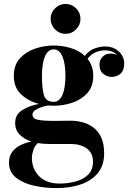

<svg xmlns="http://www.w3.org/2000/svg" viewBox="-20 -703 676 983"><path d="M239.1 -606.4Q239.1 -637.9 261.7 -660.3Q284.3 -682.8 315.7 -682.8Q347.2 -682.8 369.6 -660.3Q392 -637.9 392 -606.4Q392 -575.1 369.6 -552.4Q347.2 -529.8 315.7 -529.8Q284.3 -529.8 261.7 -552.4Q239.1 -575.1 239.1 -606.4ZM57.6 -74Q57.6 -116.5 94 -139.2Q130.4 -161.9 178.7 -170.9Q126.7 -184.6 88.7 -219.4Q50.8 -254.2 50.8 -314.9Q50.8 -370.1 81.8 -404.2Q112.8 -438.2 159.8 -454.1Q206.8 -470 254.9 -470Q298.3 -470 341.2 -457.3Q384 -444.6 414.1 -417Q435.5 -443.8 463.6 -454.5Q491.7 -465.1 517.1 -465.1Q549.8 -465.1 571.8 -451.9Q593.8 -438.7 604.9 -419.1Q616 -399.4 616 -380.4Q616 -339.8 595.2 -324.5Q574.5 -309.1 552 -309.1Q529.8 -309.1 509.5 -324.2Q489.3 -339.4 489.3 -371.6Q489.3 -395.5 505 -412.1Q520.8 -428.7 544.9 -428.7Q570.1 -428.7 580.6 -419.7Q570.3 -432.6 553.3 -439Q536.4 -445.3 517.1 -445.3Q495.1 -445.3 471.1 -436Q447 -426.8 428.2 -401.9Q441.9 -385 449.7 -363.3Q457.5 -341.6 457.5 -314.9Q457.5 -260 426.9 -226.2Q396.2 -192.4 349.6 -177Q303 -161.6 254.9 -161.6Q239.7 -161.6 225.1 -163.1Q196 -157.5 171.3 -145.8Q146.5 -134 146.5 -116Q146.5 -94.5 176.4 -89.2Q206.3 -84 247.6 -84Q273.7 -84 297 -84.5Q320.3 -85 341.3 -85Q369.4 -85 399.4 -77.8Q429.4 -70.6 455.3 -52.4Q481.2 -34.2 497.2 -1.6Q513.2 31 513.2 82Q513.2 144 480.6 183.5Q448 222.9 392.7 241.5Q337.4 260 269 260Q208.5 260 152.7 247.3Q96.9 234.6 61.4 205.9Q25.9 177.2 25.9 129.9Q25.9 94.5 44.3 72.3Q62.7 50 89.5 38.1Q116.2 26.1 141.1 21.7Q104.7 10 81.2 -13.4Q57.6 -36.9 57.6 -74ZM194.8 -314.9Q194.8 -252 204.6 -216.8Q214.4 -181.6 254.9 -181.6Q284.2 -181.6 299.6 -216.8Q314.9 -252 314.9 -314.9Q314.9 -377.9 299.6 -414.1Q284.2 -450.2 254.9 -450.2Q225.6 -450.2 210.2 -414.1Q194.8 -377.9 194.8 -314.9ZM143.3 105.2Q143.3 162.6 181 199.7Q218.8 236.8 284.2 236.8Q325.9 236.8 365.5 226.6Q405 216.3 430.5 191.8Q456.1 167.2 456.1 124.5Q456.1 80.1 424.1 57.1Q392.1 34.2 343.3 34.2H231.9Q200.9 34.2 173.6 29.5Q157 44.9 150.1 66.8Q143.3 88.6 143.3 105.2Z"/></svg>

Font: Bodoni* 11
Style: Bold
Weight: 700
Version: Version 2.000; ttfautohint (v1.8.1)